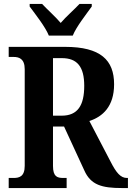

<svg xmlns="http://www.w3.org/2000/svg" viewBox="-20 -951 667 971"><path d="M227 -771H348C366 -816 417 -880 444 -918V-931H382C358 -905 313 -866 287 -835C261 -866 217 -905 193 -931H130V-918C158 -880 209 -816 227 -771ZM24 0H317V-51H300C269 -51 248 -58 248 -112V-311H304L406 -90C439 -15 496 0 597 0H627V-51H622C590 -51 568 -77 539 -134L432 -339C499 -361 557 -412 557 -525C557 -647 489 -714 309 -714H24V-663H49C75 -663 105 -655 105 -601V-112C105 -58 77 -51 49 -51H24ZM292 -366H248V-657H293C370 -657 406 -614 406 -517C406 -418 373 -366 292 -366Z"/></svg>

Font: Noto Serif Devanagari Condensed
Style: Bold
Weight: 700
Width: 3
Designer: Universal Thirst, Indian Type Foundry and the Monotype Design Team
Foundry: Monotype Imaging Inc.
Version: Version 2.004